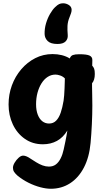

<svg xmlns="http://www.w3.org/2000/svg" viewBox="-20 -888 649 1187"><path d="M33 -242Q33 -304 53.4 -359.9Q73.9 -415.8 111.1 -459.4Q148.3 -503.1 197.8 -528.4Q247.3 -553.7 305.2 -553.7Q334.9 -553.7 362 -547Q389.1 -540.3 411.3 -526.6Q417.1 -542.9 430.8 -547.8Q444.6 -552.7 470.1 -552.7Q516.6 -552.7 534.1 -544.2Q551.7 -535.7 550.9 -515.7L550.1 -482Q558.2 -473.4 562.2 -462.7Q566.1 -451.9 566.1 -430.7Q566.1 -392.9 549.1 -373.1V-352.3Q549.1 -328.3 550 -302.7Q550.9 -277 550.9 -236Q550.9 -182 547.9 -120Q544.9 -58 539.9 -4Q531.9 84 498.9 147.5Q465.9 211 413.3 245Q360.8 279 294.1 279Q265.6 279 229.9 269.7Q194.2 260.4 157.1 242.2Q120 223.9 87.1 196.9Q73.4 184.4 66.8 173.9Q60.1 163.3 60.1 149.4Q60.1 134.8 70.6 117.4Q81 100 95.4 87.1Q109.9 74.1 122.9 74.1Q132.9 74.1 144.4 79Q155.9 83.9 165.9 91.1Q184.9 103.3 204.1 115.3Q223.2 127.2 243 134.6Q262.8 141.9 282.4 141.9Q307.9 141.9 325.2 128.8Q342.6 115.7 354.9 91.3Q367.2 67 374 34.9Q380.6 4.9 384.3 -13.8Q388.1 -32.6 390.9 -47.5Q393.7 -62.4 396.4 -81.1Q370.4 -38 332.2 -17Q293.9 4 245.2 4Q181.7 4 133.7 -29.5Q85.7 -63 59.3 -119Q33 -175 33 -242ZM283.4 -124.3Q309.6 -124.3 327.1 -142.1Q344.6 -159.8 355.4 -191.6Q366.2 -223.3 373.1 -265.6Q375.1 -278.2 376.7 -298.8Q378.3 -319.3 379.1 -341.9Q379.8 -364.4 380.4 -381.7Q381 -398.9 381 -403.3Q368.2 -416 351.8 -421.4Q335.4 -426.9 323.1 -426.9Q297 -426.9 275 -412.8Q253 -398.7 236.9 -373.3Q220.9 -347.9 211.9 -314.7Q203 -281.4 203 -243.4Q203 -206.2 213.4 -179.2Q223.8 -152.1 241.8 -138.2Q259.8 -124.3 283.4 -124.3ZM398.8 -670.9Q400.8 -647.7 385.4 -631.9Q370 -616.1 335.3 -616.1Q293.3 -616.1 274.9 -634.2Q256.6 -652.2 255.8 -677.3Q255 -711.3 264.6 -743.7Q274.2 -776.1 289.7 -802.6Q305.1 -829.1 320.7 -843.8Q335.1 -857.8 345.6 -862.7Q356 -867.7 370 -867.7Q389.1 -867.7 405.9 -856.9Q422.8 -846.1 422.8 -827Q422.8 -817.4 419.2 -806.6Q415.7 -795.7 409.7 -781Q398.7 -754.3 397.3 -728.6Q396 -702.9 398.8 -670.9Z"/></svg>

Font: Playpen Sans
Style: Regular
Weight: 400
Designer: Laura Meseguer, Veronika Burian, José Scaglione, Kostas Bartsokas, Vera Evstafieva, Tom Grace, Yorlmar Campos
Foundry: TypeTogether
Version: Version 2.000